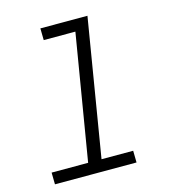

<svg xmlns="http://www.w3.org/2000/svg" viewBox="-109 -825 819 914"><g transform="rotate(-15 300.0 -367.5)"><path d="M451 0H49L48 -58H228L331 -677H175L174 -735H406L294 -58H450Z"/></g></svg>

Font: Iosevka Light Extended Oblique
Style: Regular
Weight: 300
Width: 7
Italic angle: -9°
Monospace: yes
Designer: Belleve Invis
Foundry: Belleve Invis
Version: Version 32.5.0; ttfautohint (v1.8.4)